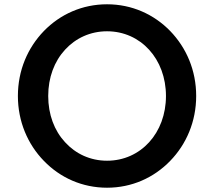

<svg xmlns="http://www.w3.org/2000/svg" viewBox="-20 -860 1000 896"><path d="M479.5 16C595 16 698 -30.5 774 -109C850 -187 895.5 -293.5 895.5 -412C895.5 -531.5 850 -637 774 -715.5C698 -793.5 595 -840 479.5 -840C364 -840 261 -793.5 185 -715.5C109 -637 63.5 -531.5 63.5 -412C63.5 -293.5 109 -187 185 -109C261 -30.5 364 16 479.5 16ZM479.5 -110C401.5 -110 333 -142 283.5 -196.5C233.5 -250.5 205 -325.5 205 -412C205 -498.5 233.5 -573.5 283.5 -628C333 -682 401.5 -714 479.5 -714C637 -714 754.5 -584.5 754.5 -412C754.5 -239.5 637 -110 479.5 -110Z"/></svg>

Font: Spartan SemiBold
Style: Regular
Weight: 600
Designer: Matt Bailey, Mirko Velimirovic
Foundry: Matt Bailey
Version: Version 1.003